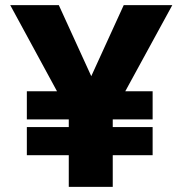

<svg xmlns="http://www.w3.org/2000/svg" viewBox="-20 -731 714 751"><path d="M20 -711 203 -374H85V-264H249V-234H85V-124H249V0H421V-124H577V-234H421V-264H577V-374H470L654 -711H464L337 -433L210 -711Z"/></svg>

Font: Asimov Pro
Style: Ult
Weight: 900
Designer: Google
Version: Version 2.000980; 2014